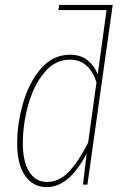

<svg xmlns="http://www.w3.org/2000/svg" viewBox="-20 -752 508 782"><path d="M336 0H318L333 -127Q262 10 171 10Q114 10 82 -36.5Q50 -83 50 -167Q50 -250 74.5 -334Q99 -418 147.5 -473.5Q196 -529 265 -529Q310 -529 337.5 -506Q365 -483 378 -449L414 -711H218L221 -732H439ZM373 -417Q343 -509 265 -509Q204 -509 160.5 -456.5Q117 -404 95 -325Q73 -246 73 -168Q73 -94 99 -52.5Q125 -11 171 -11Q221 -11 260.5 -52.5Q300 -94 339 -171Z"/></svg>

Font: Fira Sans Extra Condensed Thin
Style: Italic
Weight: 250
Width: 3
Italic angle: -8°
Designer: Carrois Corporate & Edenspiekermann AG
Foundry: Carrois Corporate GbR & Edenspiekermann AG
Version: Version 4.203